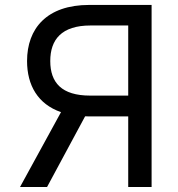

<svg xmlns="http://www.w3.org/2000/svg" viewBox="-20 -747 712 767"><path d="M585.6 0V-727.3H336.6C166.5 -727.3 88.1 -632.8 88.1 -503.2C88.1 -406.2 131.4 -331 223.7 -299L60 0H168L320 -282.3C326 -282 332 -282 338.1 -282H492.2V0ZM180.8 -503.2C180.8 -589.1 226.2 -645.2 341.6 -645.2H492.2V-365.1H340.2C226.2 -365.1 180.8 -416.9 180.8 -503.2Z"/></svg>

Font: Margiela Sans Text
Style: Regular
Weight: 400
Designer: Stefan Endress, Andreas Faust
Version: Version 1.100;FEAKit 1.0